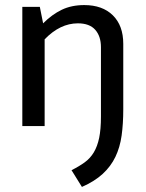

<svg xmlns="http://www.w3.org/2000/svg" viewBox="-20 -497 574 757"><path d="M466 -66Q466 -9 459.5 37.5Q453 84 435 121.5Q417 159 385 188.5Q353 218 303 240L262 174Q292 159 314 143Q336 127 350 103.5Q364 80 371 46.5Q378 13 378 -38V-311Q378 -354 355.5 -379.5Q333 -405 287 -405Q217 -405 156 -342V0H68V-470H137L150 -405Q185 -440 223.5 -458.5Q262 -477 312 -477Q384 -477 425 -436.5Q466 -396 466 -324Z"/></svg>

Font: Mukta
Style: Regular
Weight: 400
Designer: Girish Dalvi and Yashodeep Gholap
Foundry: Ek Type
Version: Version 2.538;PS 1.001;hotconv 16.6.51;makeotf.lib2.5.65220;